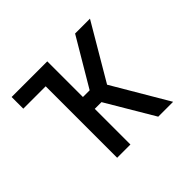

<svg xmlns="http://www.w3.org/2000/svg" viewBox="-124 -684 849 849"><g transform="rotate(-45 300.0 -260.0)"><path d="M173 0V-447H33V-520H256V-297H298L430 -520H523L370 -260L523 0H430L298 -223H256V0Z"/></g></svg>

Font: Bmono
Style: Regular
Weight: 400
Monospace: yes
Designer: Belleve Invis
Foundry: Belleve Invis
Version: Version 11.2.2; ttfautohint (v1.8.2)